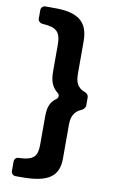

<svg xmlns="http://www.w3.org/2000/svg" viewBox="-96 -728 568 966"><g transform="rotate(10 188.5 -245.5)"><path d="M150 -499V-364C150 -320 159 -285 193 -260C201 -254 201 -238 193 -232C159 -209 150 -180 150 -131V7C150 69 135 92 54 95C42 95 33 105 33 117V166C33 178 43 188 55 188H90C227 188 275 147 275 59V-114C275 -154 288 -184 326 -199C333 -201 344 -214 344 -222V-266C344 -275 336 -286 328 -288C283 -304 275 -334 275 -378V-540C275 -641 220 -679 104 -679H55C43 -679 33 -669 33 -657V-612C33 -600 46 -590 58 -590C127 -586 150 -567 150 -499Z"/></g></svg>

Font: DIN Rundschrift
Style: Breit
Weight: 400
Width: 7
Version: Version 1.027